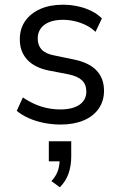

<svg xmlns="http://www.w3.org/2000/svg" viewBox="-20 -519 510 814"><path d="M237 9Q201 9 166 2Q131 -5 102 -18Q73 -31 51 -49L77 -106Q102 -89 128 -77.5Q154 -66 181.5 -60.5Q209 -55 236 -55Q288 -55 317 -75Q346 -95 346 -131Q346 -161 327.5 -178.5Q309 -196 270 -204L187 -220Q127 -232 95.5 -266Q64 -300 64 -352Q64 -397 86.5 -429.5Q109 -462 150 -480.5Q191 -499 246 -499Q278 -499 309 -492.5Q340 -486 366.5 -473Q393 -460 412 -441L385 -384Q366 -402 343 -413Q320 -424 295.5 -429.5Q271 -435 247 -435Q197 -435 168.5 -414Q140 -393 140 -355Q140 -327 156.5 -309Q173 -291 210 -284L292 -267Q357 -254 389 -220.5Q421 -187 421 -134Q421 -91 398.5 -58.5Q376 -26 334.5 -8.5Q293 9 237 9ZM234 275 198 249Q218 227 225.5 204.5Q233 182 233 154L249 165H187V80H282V144Q282 183 271 215.5Q260 248 234 275Z"/></svg>

Font: Nunito Sans 10pt SemiCondensed
Style: Regular
Weight: 400
Width: 4
Designer: Vernon Adams
Foundry: Vernon Adams
Version: Version 3.101;gftools[0.9.27]